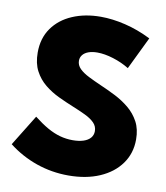

<svg xmlns="http://www.w3.org/2000/svg" viewBox="-85 -817 780 903"><g transform="rotate(10 305.5 -366.0)"><path d="M14.6 -84 105.5 -231.4Q141.1 -203.6 172.1 -186Q203.1 -168.5 232.7 -160.4Q262.2 -152.3 293 -152.3Q323.2 -152.3 344.7 -159.4Q366.2 -166.5 377.7 -179.9Q389.2 -193.4 389.2 -211.9Q389.2 -235.4 372.6 -252Q356 -268.6 328.4 -281.7Q300.8 -294.9 268.1 -308.1Q232.9 -322.3 196.3 -339.6Q159.7 -356.9 128.9 -381.8Q98.1 -406.7 79.1 -442.6Q60.1 -478.5 60.1 -530.3Q60.1 -598.6 94.5 -647.2Q128.9 -695.8 188.7 -721.4Q248.5 -747.1 324.2 -747.1Q379.4 -747.1 440.9 -732.4Q502.4 -717.8 565.4 -686.5L490.2 -531.2Q455.1 -552.7 413.3 -565.7Q371.6 -578.6 336.9 -578.6Q313 -578.6 295.2 -572.3Q277.3 -565.9 267.6 -554Q257.8 -542 257.8 -525.9Q257.8 -504.4 274.4 -488Q291 -471.7 318.4 -458Q345.7 -444.3 377.9 -430.2Q413.1 -415 450 -396.5Q486.8 -377.9 517.8 -352.5Q548.8 -327.1 567.9 -291.7Q586.9 -256.3 586.9 -207Q586.9 -141.1 551 -91.1Q515.1 -41 450.9 -13.2Q386.7 14.6 301.8 14.6Q222.7 14.6 149.4 -10.7Q76.2 -36.1 14.6 -84Z"/></g></svg>

Font: Kumbh Sans Black
Style: Regular
Weight: 900
Version: Version 1.005